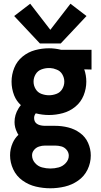

<svg xmlns="http://www.w3.org/2000/svg" viewBox="-20 -797 540 1030"><path d="M250 213Q211 213 172.5 204Q134 195 101 171.5Q68 148 51 111.5Q34 75 34 36Q34 2 48 -30Q59 -55 79 -74Q75 -79 72 -86Q58 -113 58 -142Q58 -181 79 -215Q85 -225 92 -233Q68 -255 56 -285Q42 -321 42 -359Q42 -397 56.5 -433Q71 -469 101 -493.5Q131 -518 168 -528Q205 -538 243 -538Q275 -538 307 -530H309H471V-424L432 -425Q443 -393 443 -359Q443 -321 428.5 -285Q414 -249 384 -224.5Q354 -200 317 -190Q280 -180 243 -180Q207 -180 172 -189Q163 -178 163 -164Q163 -124 219 -122H224H276Q311 -122 345.5 -113.5Q380 -105 409 -84Q438 -63 452.5 -30.5Q467 2 467 37Q467 77 449.5 113Q432 149 399 172Q366 195 327.5 204Q289 213 250 213ZM250 107Q273 107 295 101Q317 95 333 77.5Q349 60 349 38Q349 21 337.5 7Q326 -7 309.5 -11.5Q293 -16 276 -16H224H222H221Q205 -16 190 -11Q174 -6 163 7Q152 20 152 36Q152 59 167.5 77Q183 95 205.5 101Q228 107 250 107ZM222 -16H221ZM243 -286Q263 -286 283 -293.5Q303 -301 314 -319.5Q325 -338 325 -359Q325 -380 314 -398.5Q303 -417 283 -424Q267 -431 249 -432H243H242Q222 -432 202 -424.5Q182 -417 171 -398.5Q160 -380 160 -359Q160 -338 171 -319.5Q182 -301 202 -293.5Q222 -286 243 -286ZM194 -564 56 -711 142 -777 250 -637 358 -777 444 -711 306 -564Z"/></svg>

Font: Iosevka SS01
Style: Bold
Weight: 700
Monospace: yes
Designer: Belleve Invis
Foundry: Belleve Invis
Version: 2.3.3; ttfautohint (v1.8.3)